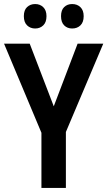

<svg xmlns="http://www.w3.org/2000/svg" viewBox="-20 -930 531 950"><path d="M246 -404 364 -714H491L306 -277V0H185V-273L0 -714H127ZM98 -850Q98 -880 114 -895Q130 -910 154 -910Q178 -910 194 -894.5Q210 -879 210 -850Q210 -820 194 -804.5Q178 -789 154 -789Q130 -789 114 -804.5Q98 -820 98 -850ZM282 -850Q282 -880 297.5 -895Q313 -910 337 -910Q362 -910 378 -894.5Q394 -879 394 -850Q394 -820 378 -804.5Q362 -789 337 -789Q313 -789 297.5 -804.5Q282 -820 282 -850Z"/></svg>

Font: Noto Sans Lao Looped Condensed SemiBold
Style: Regular
Weight: 600
Width: 3
Designer: Mark Frömberg, Ben Mitchell
Foundry: The Fontpad Ltd
Version: Version 1.002; ttfautohint (v1.8.4.7-5d5b)